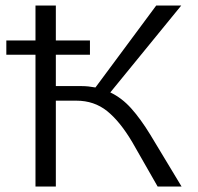

<svg xmlns="http://www.w3.org/2000/svg" viewBox="-20 -678 719 698"><path d="M640 0H553L461 -161Q416 -237 369 -274.5Q322 -312 258 -312H183V0H109V-479H3V-531H109V-658H183V-531H307V-479H183V-365H278Q300 -365 327 -360L548 -658H639L381 -342Q423 -322 457 -284Q491 -246 526 -189Z"/></svg>

Font: Ysabeau Infant
Style: Regular
Weight: 400
Designer: Christian Thalmann (Catharsis Fonts)
Version: Version 0.003